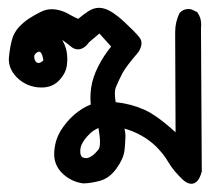

<svg xmlns="http://www.w3.org/2000/svg" viewBox="-20 -271 540 479"><path d="M115.2 113.8Q115.2 97.7 120.1 80.1Q124.5 66.9 130.4 56.6Q145.5 32.2 165.3 15.1Q185.1 -2 206.5 -10.3Q205.6 -18.1 205.6 -28.6Q205.6 -39.1 207.5 -52.7Q211.4 -78.6 225.1 -105.5Q238.8 -132.3 257.3 -154.8L228 -187.5L202.1 -165.5Q189.5 -147.9 174.3 -147.9Q164.6 -147.9 155.3 -156.2Q144.5 -165 135.3 -171.4Q141.6 -160.2 144.8 -148.7Q147.9 -137.2 147.9 -123Q147.9 -116.2 146.7 -107.2Q145.5 -98.1 140.6 -88.4Q134.8 -77.6 125 -67.9Q108.4 -52.7 84 -52.7Q78.6 -52.7 73.2 -53.2Q42 -57.1 21 -79.1Q2 -99.1 2 -123Q2 -126 2.4 -129.4Q4.9 -153.8 9.8 -171.6Q14.6 -189.5 27.3 -203.6Q40 -216.8 53.7 -225.6Q67.4 -234.4 82.5 -241.7Q95.2 -248 108.9 -248Q121.6 -248 135.7 -243.2Q144 -240.2 149.9 -236.8Q155.8 -233.4 159.7 -231.4Q167.5 -227.1 175.3 -224.1Q187.5 -234.4 200.4 -242.9Q213.4 -251.5 227.1 -251.5Q233.4 -251.5 240.2 -249.5Q259.8 -244.1 289.1 -217.3Q317.4 -190.9 326.7 -179.2Q333 -171.9 333 -163.1Q333 -153.3 325.7 -141.6Q293.5 -104 285.2 -87.9Q276.9 -71.8 270 -55.7Q266.6 -48.3 266.6 -37.8Q266.6 -27.3 268.6 -16.1Q305.7 -12.2 338.4 2Q371.1 16.1 418 59.1L417 -190.4Q417 -216.8 428.2 -238.8L429.2 -239.7Q437.5 -248.5 450.2 -248.5Q456.1 -248.5 458.5 -247.1L472.2 -240.7L473.1 -238.8Q481.9 -226.6 481.9 -210Q481.9 -205.6 481.4 -200.7L483.4 157.2Q478.5 174.3 471.9 180.9Q465.3 187.5 457.5 187.5Q447.3 187.5 436.5 177.7Q412.6 155.3 399.9 133.3Q388.2 113.3 369.6 94.7Q336.9 63 290.5 49.8Q293 60.1 293 67.6Q293 75.2 292.5 80.6Q292 91.8 290.5 105Q287.6 126 270.5 149.4Q252.9 173.8 229 180.2Q205.1 186.5 187.5 186.5H187Q156.2 182.1 134.3 160.2Q115.2 140.6 115.2 113.8ZM225.6 48.3Q211.4 54.7 202.6 64Q189.9 76.7 184.1 88.9Q180.2 97.2 180.2 106.4Q180.2 118.2 186 121.6Q189.9 123.5 195.3 123.5Q202.1 123.5 211.9 116.2Q218.8 110.8 225.6 102.1Q229.5 97.2 229.5 83.5Q229.5 69.8 225.6 48.3ZM85.4 -133.3Q82 -141.6 78.1 -142.1Q77.6 -142.1 77.4 -142.1Q77.1 -142.1 76.4 -142.1Q75.7 -142.1 74.2 -141.1Q71.3 -140.1 68.4 -137Q65.4 -133.8 65.4 -129.9Q65.4 -129.4 65.4 -128.4Q65.9 -120.6 70.3 -116.2Q72.8 -113.8 76.2 -113.8Q81.1 -113.8 88.4 -120.6Q86.9 -128.4 85.4 -133.3Z"/></svg>

Font: Bakudai
Style: Bold
Weight: 700
Version: Version 1.48